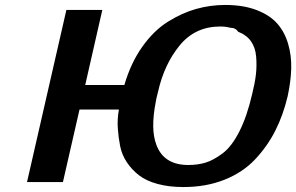

<svg xmlns="http://www.w3.org/2000/svg" viewBox="-20 -735 1196 775"><path d="M89 0 248 -695H393L324 -392H482Q508 -481 554.5 -546.5Q601 -612 658 -647.5Q715 -683 772 -699Q829 -715 889 -715Q962 -715 1015.5 -694.5Q1069 -674 1099 -640Q1129 -606 1143 -558Q1157 -510 1155.5 -458Q1154 -406 1141 -346Q1123 -270 1091 -207Q1059 -144 1009.5 -91.5Q960 -39 886 -9.5Q812 20 720 20Q662 20 616 7.5Q570 -5 541 -27.5Q512 -50 492 -80Q472 -110 465 -145Q458 -180 455.5 -217.5Q453 -255 460 -293H301L234 0ZM618 -365Q610 -334 609 -325Q587 -214 611 -151Q641 -69 740 -69Q778 -69 809.5 -78.5Q841 -88 878 -115.5Q915 -143 946 -204Q977 -265 998 -356Q1009 -400 1013 -434.5Q1017 -469 1014 -506Q1011 -543 993 -568.5Q975 -594 941 -607Q931 -623 909 -623Q892 -628 869 -628Q768 -628 705.5 -552Q643 -476 618 -365Z"/></svg>

Font: Coval
Style: ExtraBold Italic
Weight: 800
Foundry: Context Ltd
Version: Version 001.000